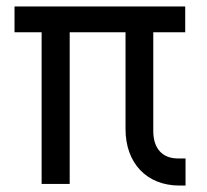

<svg xmlns="http://www.w3.org/2000/svg" viewBox="-20 -570 640 595"><path d="M555 5V-79H531C484 -79 455 -109 455 -164V-470H554V-550H25V-470H109V0H196V-470H369V-170C369 -64 435 5 536 5Z"/></svg>

Font: Tekne LDO
Style: Regular
Weight: 400
Monospace: yes
Designer: Alessio Laiso, Mario Rullo, Paolo Rosset
Foundry: Alessio Laiso
Version: Version 1.000;hotconv 1.0.109;makeotfexe 2.5.65596